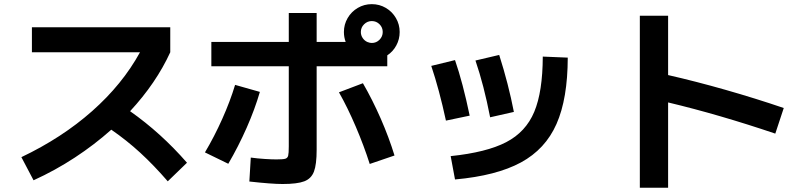

<svg xmlns="http://www.w3.org/2000/svg" viewBox="-20 -835 3790 908"><path d="M642.1 -587.9H130.9V-706.1H785.2V-587.9Q718.3 -441.9 595.2 -309.1Q741.7 -206.1 864.3 -65.4L773.4 22.5Q707.5 -53.7 643.1 -112.8Q578.6 -171.9 506.3 -221.7Q426.3 -150.4 333.5 -89.6Q240.7 -28.8 138.7 17.6L81.1 -91.8Q272.9 -183.1 416 -309.8Q559.1 -436.5 642.1 -587.9Z M1159.2 23.4 1166 -89.8Q1197.8 -85.4 1231.4 -83.3Q1265.1 -81.1 1287.1 -81.1Q1317.9 -81.1 1328.9 -84.2Q1339.8 -87.4 1342.8 -98.6Q1345.7 -109.9 1345.7 -142.6V-521.5H979.5V-636.7H1345.7V-773.4H1477.5V-636.7H1614.7Q1606.4 -659.2 1606.4 -683.6Q1606.4 -719.2 1624 -749.5Q1641.6 -779.8 1671.9 -797.6Q1702.1 -815.4 1738.3 -815.4Q1774.4 -815.4 1804.7 -797.6Q1835 -779.8 1852.5 -749.5Q1870.1 -719.2 1870.1 -683.6Q1870.1 -649.4 1854.2 -620.1Q1838.4 -590.8 1811.5 -573.2V-521.5H1477.5V-127Q1477.5 -57.1 1464.8 -23.7Q1452.1 9.8 1418.9 22.5Q1385.7 35.2 1316.4 35.2Q1264.6 35.2 1159.2 23.4ZM1091.8 -433.6 1209 -400.4Q1185.5 -319.3 1146.5 -230.7Q1107.4 -142.1 1059.6 -60.5L949.2 -114.3Q993.7 -189 1031 -272.5Q1068.4 -356 1091.8 -433.6ZM1583 -398.4 1696.3 -441.4Q1741.2 -363.8 1780.3 -274.7Q1819.3 -185.5 1845.7 -99.6L1728.5 -59.6Q1701.2 -145.5 1662.6 -235.8Q1624 -326.2 1583 -398.4ZM1790 -683.6Q1790 -705.1 1774.9 -720.2Q1759.8 -735.4 1738.3 -735.4Q1717.3 -735.4 1701.9 -720.2Q1686.5 -705.1 1686.5 -683.6Q1686.5 -668 1695.3 -655Q1704.1 -642.1 1717.8 -636.2L1729 -632.8Q1734.9 -631.8 1738.3 -631.8Q1759.8 -631.8 1774.9 -647.2Q1790 -662.6 1790 -683.6Z M2546.9 -567.4 2665 -562.5Q2664.6 -368.2 2611.8 -248.8Q2559.1 -129.4 2443.4 -66.7Q2327.6 -3.9 2131.8 13.7L2111.3 -96.7Q2280.8 -114.3 2373.8 -162.6Q2466.8 -210.9 2506.6 -306.2Q2546.4 -401.4 2546.9 -567.4ZM2019.5 -523.4 2131.8 -550.8Q2168.5 -444.8 2201.2 -288.1L2088.9 -264.6Q2057.1 -411.6 2019.5 -523.4ZM2228.5 -548.8 2340.8 -575.2Q2384.8 -437 2410.2 -305.7L2297.9 -280.3Q2268.6 -431.6 2228.5 -548.8Z M3139.6 -350.6V52.7H3005.9V-760.7H3139.6V-480Q3270.5 -450.2 3411.9 -409.9Q3553.2 -369.6 3686.5 -324.2L3646.5 -203.1Q3380.9 -293 3139.6 -350.6Z"/></svg>

Font: Pretendard
Style: Bold
Weight: 700
Designer: Base glyphs from Inter by Rasmus Andersson; Hangeul glyphs from Noto Sans CJK(Source Han Sans) by Jang Soo-young and Kan
Foundry: Kil Hyung-jin
Version: Version 1.309